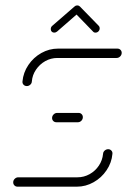

<svg xmlns="http://www.w3.org/2000/svg" viewBox="-20 -701 477 721"><path d="M386.3 -140.7Q393.3 -140.7 398.1 -135.7Q403 -130.7 402.2 -123.3Q399.3 -90 380.2 -61.7Q361.1 -33.3 331.5 -16.7Q301.9 0 268.5 0H45.9Q38.9 0 34.3 -4.6Q29.6 -9.3 29.6 -16.3Q29.6 -24.1 35.4 -29.6Q41.1 -35.2 48.9 -35.2H271.1Q295.2 -35.2 316.5 -47Q337.8 -58.9 351.3 -79.1Q364.8 -99.3 367 -123.3Q367.4 -130.4 373.1 -135.6Q378.9 -140.7 386.3 -140.7ZM291.1 -261.1Q291.1 -253.3 285.6 -247.6Q280 -241.9 272.2 -241.9H191.9Q184.8 -241.9 180.2 -246.5Q175.6 -251.1 175.6 -257.8Q175.6 -265.6 181.3 -271.3Q187 -277 194.8 -277H275.2Q281.9 -277 286.5 -272.4Q291.1 -267.8 291.1 -261.1ZM80.7 -377.8Q73.3 -377.8 68.5 -382.8Q63.7 -387.8 64.4 -395.2Q67.4 -428.5 86.5 -456.9Q105.6 -485.2 135.2 -501.9Q164.8 -518.5 198.1 -518.5H420.7Q427.8 -518.5 432.4 -513.9Q437 -509.3 437 -502.6Q437 -494.8 431.3 -489.1Q425.6 -483.3 417.8 -483.3H195.2Q171.1 -483.3 150 -471.5Q128.9 -459.6 115.2 -439.4Q101.5 -419.3 99.6 -395.2Q99.3 -388.1 93.7 -383Q88.1 -377.8 80.7 -377.8ZM270 -680.7Q275.9 -680.7 279.6 -677Q283.3 -673.3 283.3 -667.8Q283.3 -660 278.1 -655.6L194.4 -582.6Q189.6 -578.5 183.7 -578.5Q178.1 -578.5 174.4 -582Q170.7 -585.6 170.7 -591.5Q170.7 -599.3 175.9 -603.7L260 -676.7Q264.1 -680.7 270 -680.7ZM280.4 -676.3 351.1 -603.7Q354.4 -600.4 354.4 -594.8Q354.4 -588.1 349.8 -583.3Q345.2 -578.5 338.5 -578.5Q332.6 -578.5 329.3 -582.6L258.9 -655.2Z"/></svg>

Font: 26F Galaxy Sans Light
Style: Italic
Weight: 300
Italic angle: -5°
Designer: C₂₉H₂₅N₃O₅
Version: Version 1.200